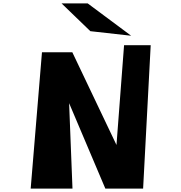

<svg xmlns="http://www.w3.org/2000/svg" viewBox="-20 -1117 1076 1139"><path d="M516 -932 345 -1097H500L758 -905ZM162 2 229 -807H409L671 -257L716 -849H874L829 2H605L390 -505L410 2Z"/></svg>

Font: OpenDyslexic
Style: Bold
Weight: 800
Designer: Abbie Gonzalez
Version: Version 0.920;hotconv 1.0.109;makeotfexe 2.5.65596